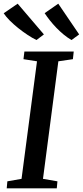

<svg xmlns="http://www.w3.org/2000/svg" viewBox="-38 -1023 450 1043"><path d="M-1.5 0 2 -38 79 -51.5 163 -690 89.5 -701.5 94.5 -743H362.5L358 -701.5L279 -690L195.5 -51.5L274 -38L270.5 0ZM392 -836 350.5 -805.5Q329 -818 308 -835.2Q287 -852.5 268 -872.2Q249 -892 233 -912.2Q217 -932.5 204.5 -951.5L278.5 -1003ZM200.5 -836 160 -805.5Q137.5 -816.5 111.8 -833.5Q86 -850.5 61 -870.5Q36 -890.5 15.2 -911.2Q-5.5 -932 -18 -951L58 -1003Z"/></svg>

Font: Merriweather 36pt Medium
Style: Italic
Weight: 500
Italic angle: -7.8°
Version: Version 2.101